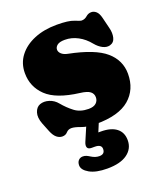

<svg xmlns="http://www.w3.org/2000/svg" viewBox="-134 -592 801 919"><g transform="rotate(-20 266.0 -132.0)"><path d="M273.5 -416Q246.5 -416 234.5 -406.5Q222.5 -397 222.5 -384Q222.5 -372 233.5 -362Q244.5 -352 264.5 -348Q395 -322 448.8 -275.2Q502.5 -228.5 502.5 -160Q502.5 -80 447.5 -33Q392.5 14 277.5 14Q232.5 14 203.8 3Q175 -8 158.5 -8Q142 -8 132 3.5Q122 15 105.5 15Q90 15 76.8 4.2Q63.5 -6.5 53.5 -31L35.5 -76Q22 -110.5 29.8 -135Q37.5 -159.5 57.5 -167Q78.5 -174.5 103.5 -166.8Q128.5 -159 145.5 -138Q169.5 -109 197.8 -87.5Q226 -66 268.5 -66Q294 -66 306.8 -77.5Q319.5 -89 319.5 -107Q319.5 -125 305.5 -136.2Q291.5 -147.5 254.5 -152Q138.5 -166.5 89 -214Q39.5 -261.5 39.5 -331Q39.5 -381 68 -418.2Q96.5 -455.5 146.5 -476.2Q196.5 -497 261.5 -497Q321.5 -497 348.2 -486Q375 -475 381.5 -475Q397.5 -475 409.8 -486Q422 -497 437.5 -497Q451 -497 462.2 -487Q473.5 -477 479.5 -453L493.5 -396Q500.5 -369 495 -346Q489.5 -323 467.5 -317Q450.5 -312.5 431.2 -322.2Q412 -332 395.5 -352Q371.5 -382 339.8 -399Q308 -416 273.5 -416ZM236 -9.5H300L273 55.5Q279 55.5 285.5 55.5Q337 55.5 364.8 77Q392.5 98.5 392.5 138.5Q392.5 181.5 357.2 207.2Q322 233 255 233Q197.5 233 165 214.5Q132.5 196 132.5 172.5Q132.5 156.5 141.2 147.2Q150 138 163.5 138Q173.5 138 181.8 141.8Q190 145.5 198.5 151Q219 164 239.5 164Q267.5 164 267.5 137.5Q267.5 114 233.5 114H217.5Q200.5 114 196.2 103.8Q192 93.5 199 77Z"/></g></svg>

Font: Fraunces 9pt S100 Black
Style: Regular
Weight: 900
Version: Version 1.000; ttfautohint (v1.8.3)